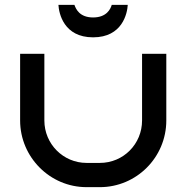

<svg xmlns="http://www.w3.org/2000/svg" viewBox="-20 -772 769 792"><path d="M566 -550V-275C566 -178 489 -100 392 -100H337C241 -100 163 -178 163 -275V-550H63V-275C63 -124 186 0 337 0H392C543 0 666 -123 666 -275V-550ZM507 -752H441C436 -735 420 -700 364 -700C308 -700 293 -735 287 -752H221C223 -717 243 -618 364 -618C485 -618 505 -717 507 -752Z"/></svg>

Font: Bruno Ace SC
Style: Regular
Weight: 400
Designer: Astigmatic (AOETI)
Foundry: Astigmatic (AOETI)
Version: Version 1.000